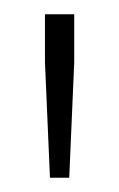

<svg xmlns="http://www.w3.org/2000/svg" viewBox="-20 -762 167 269"><path d="M50 -513 43 -675V-742H84V-675L77 -513Z"/></svg>

Font: Exo Thin ExtraLight
Style: Regular
Weight: 250
Version: Version 2.000